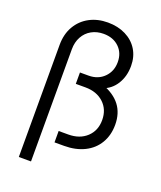

<svg xmlns="http://www.w3.org/2000/svg" viewBox="-163 -858 928 1110"><g transform="rotate(20 301.5 -303.5)"><path d="M307 -757Q369 -757 417 -733Q465 -709 491.5 -666Q518 -623 518 -566Q518 -502 488 -454Q458 -406 406 -389L401 -409Q475 -382 511.5 -334Q548 -286 548 -215Q548 -151 519 -102Q490 -53 436.5 -26.5Q383 0 312 0H253V-70H312Q382 -70 425 -110Q468 -150 468 -215Q468 -280 425 -320Q382 -360 312 -360H253V-430H306Q364 -430 401 -467Q438 -504 438 -561Q438 -617 401.5 -652Q365 -687 306 -687Q265 -687 232.5 -669Q200 -651 181.5 -617.5Q163 -584 163 -540V150H88V-540Q88 -606 116.5 -655Q145 -704 194.5 -730.5Q244 -757 307 -757Z"/></g></svg>

Font: Trafiko Sans Variable
Style: Regular
Weight: 400
Designer: Gumpita Rahayu / Trafiko
Foundry: Tokotype / Trafiko
Version: Version 0.001;FEAKit 1.0